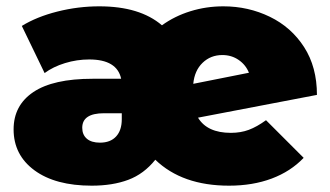

<svg xmlns="http://www.w3.org/2000/svg" viewBox="-20 -577 1043 607"><path d="M821 -197 940 -78Q899 -35 839 -12.5Q779 10 704 10Q556 10 471 -72Q435 -27 385.5 -8.5Q336 10 270 10Q155 10 89 -38.5Q23 -87 23 -168Q23 -244 85.5 -286Q148 -328 273 -328H363Q350 -389 262 -389Q223 -389 185.5 -377.5Q148 -366 121 -346L49 -495Q96 -524 161.5 -540.5Q227 -557 294 -557Q422 -557 492 -497Q532 -526 582 -541.5Q632 -557 686 -557Q765 -557 833 -524Q901 -491 941.5 -428Q982 -365 982 -277L606 -205Q635 -157 710 -157Q741 -157 766.5 -166.5Q792 -176 821 -197ZM591 -312 767 -347Q757 -372 734.5 -387.5Q712 -403 683 -403Q646 -403 620.5 -378.5Q595 -354 591 -312ZM365 -200V-219H309Q240 -219 240 -173Q240 -151 254.5 -138.5Q269 -126 296 -126Q329 -126 347 -145.5Q365 -165 365 -200Z"/></svg>

Font: Montserrat Alternates Black
Style: Regular
Weight: 900
Designer: Julieta Ulanovsky
Foundry: Julieta Ulanovsky
Version: Version 7.200